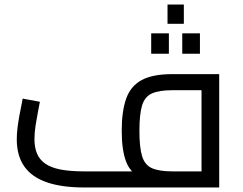

<svg xmlns="http://www.w3.org/2000/svg" viewBox="-20 -827 1073 847"><path d="M351 0Q252 0 186 -23Q120 -46 87 -93Q54 -140 54 -213Q54 -237 57.5 -265Q61 -293 66 -319.5Q71 -346 75 -365.5Q79 -385 80 -392L156 -378Q153 -362 147.5 -334Q142 -306 137 -274Q132 -242 132 -213Q132 -176 143.5 -149Q155 -122 180.5 -104.5Q206 -87 248 -79Q290 -71 351 -71H921L869 -26V-463L910 -429H740Q682 -429 650.5 -415Q619 -401 607 -362.5Q595 -324 595 -250Q595 -176 607 -137.5Q619 -99 650.5 -85Q682 -71 740 -71V-20Q653 -20 604.5 -41.5Q556 -63 536.5 -113.5Q517 -164 517 -250Q517 -336 536.5 -391.5Q556 -447 604.5 -473.5Q653 -500 740 -500H947V0ZM719 -722V-807H791V-722ZM647 -590V-680H725V-590ZM784 -590V-680H862V-590Z"/></svg>

Font: Cairo
Style: Regular
Weight: 400
Designer: Mohamed Gaber, Accademia di Belle Arti di Urbino
Foundry: Kief Type Foundry, Accademia di Belle Arti di Urbino
Version: Version 3.120